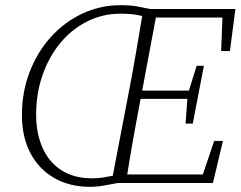

<svg xmlns="http://www.w3.org/2000/svg" viewBox="-20 -709 932 744"><path d="M120 -265Q120 -192 145 -136Q170 -80 218.5 -49Q267 -18 337 -18Q359 -18 378.5 -21Q398 -24 417 -28L481 -362Q495 -433 507 -505Q519 -577 531 -647Q495 -656 448 -656Q377 -656 317 -625.5Q257 -595 213 -541.5Q169 -488 144.5 -417Q120 -346 120 -265ZM437 0Q413 4 385.5 9.5Q358 15 329 15Q250 15 190.5 -19Q131 -53 98 -115.5Q65 -178 65 -263Q65 -353 95 -430.5Q125 -508 177.5 -566Q230 -624 299.5 -656.5Q369 -689 448 -689Q484 -689 512 -684Q540 -679 563 -674H892L871 -511H837L842 -641H584L531 -358H712L742 -454H770L727 -230H699L706 -326H525L522 -312Q509 -242 496.5 -172.5Q484 -103 473 -33H766L810 -163H844L805 0Z"/></svg>

Font: Source Serif Pro Light
Style: Italic
Weight: 300
Italic angle: -12°
Designer: Frank Grießhammer
Foundry: Adobe Systems Incorporated
Version: Version 3.001;hotconv 1.0.111;makeotfexe 2.5.65597